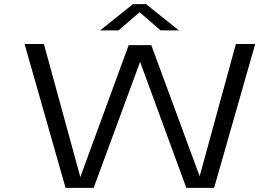

<svg xmlns="http://www.w3.org/2000/svg" viewBox="-20 -914 1340 934"><path d="M299 0 99.5 -700H193.5L370 -55.5L371 -51.5L372 -56.5L606 -694.5H716L950 -60L951 -55L952 -59.5L1127.5 -700H1221.5L1021.5 0H886.5L661.5 -613L435.5 0ZM467 -766 627 -894H690.5L850.5 -766H761.5L659 -854.5L556.5 -766Z"/></svg>

Font: Trispace Expanded Light
Style: Regular
Weight: 300
Width: 7
Designer: Tyler Finck
Foundry: Etcetera Type Company
Version: Version 1.210; ttfautohint (v1.8.3)